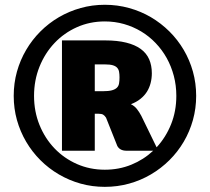

<svg xmlns="http://www.w3.org/2000/svg" viewBox="-20 -756 857 784"><path d="M399 -383.5Q423 -383.5 436.8 -387.2Q450.5 -391 457.5 -398Q464.5 -405 466.2 -415.8Q468 -426.5 468 -440Q468 -453 466.2 -462.8Q464.5 -472.5 458.5 -479.2Q452.5 -486 440.8 -489.5Q429 -493 409 -493H367V-383.5ZM619.5 -154.5Q657 -195 678.5 -248.5Q700 -302 700 -364.5Q700 -407 689.8 -446Q679.5 -485 660.8 -518.8Q642 -552.5 615.5 -580.2Q589 -608 556.5 -627.5Q524 -647 486.5 -657.8Q449 -668.5 408 -668.5Q347 -668.5 294.2 -645Q241.5 -621.5 202.5 -580.2Q163.5 -539 141.2 -483.5Q119 -428 119 -364.5Q119 -301 141.2 -246Q163.5 -191 202.5 -150.2Q241.5 -109.5 294.2 -86.2Q347 -63 408 -63Q466 -63 516.2 -83.5Q566.5 -104 605.5 -140.5H497Q469.5 -140.5 459 -160L413 -275.5Q407.5 -284 401.2 -287.8Q395 -291.5 383 -291.5H367V-140.5H233V-591H409Q459 -591 495.2 -582Q531.5 -573 554.8 -556Q578 -539 589 -514Q600 -489 600 -457Q600 -436 595 -416.8Q590 -397.5 579.8 -381.2Q569.5 -365 553.2 -352Q537 -339 514.5 -330.5Q529 -323.5 538.8 -311.2Q548.5 -299 557 -283ZM408 -736.5Q459.5 -736.5 507.2 -723.2Q555 -710 596.2 -685.8Q637.5 -661.5 671.8 -627.5Q706 -593.5 730.2 -552.2Q754.5 -511 767.8 -463.5Q781 -416 781 -364.5Q781 -313.5 767.8 -266Q754.5 -218.5 730.2 -177.2Q706 -136 671.8 -102Q637.5 -68 596.2 -43.8Q555 -19.5 507.2 -6.2Q459.5 7 408 7Q356.5 7 309.2 -6.2Q262 -19.5 220.5 -43.8Q179 -68 145 -102Q111 -136 86.8 -177.2Q62.5 -218.5 49.2 -265.8Q36 -313 36 -364.5Q36 -416 49.2 -463.5Q62.5 -511 86.8 -552.2Q111 -593.5 145 -627.5Q179 -661.5 220.5 -685.8Q262 -710 309.2 -723.2Q356.5 -736.5 408 -736.5Z"/></svg>

Font: Lato ExtraBold
Style: Regular
Weight: 800
Designer: Lukasz Dziedzic with Adam Twardoch and Botio Nikoltchev
Foundry: tyPoland Lukasz Dziedzic
Version: Version 2.015; 2015-08-06; http://www.latofonts.com/